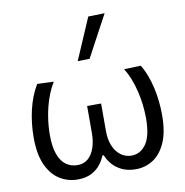

<svg xmlns="http://www.w3.org/2000/svg" viewBox="-87 -875 933 968"><g transform="rotate(-10 379.5 -391.0)"><path d="M232.8 10.6Q184.8 10.6 143.1 -14.7Q101.5 -40 76.1 -94.3Q50.8 -148.7 50.8 -235.9Q50.8 -270.9 54.7 -306.5Q58.6 -342 66.6 -376.1Q74.6 -410.2 86.8 -441.5Q99 -472.9 115.3 -499.3L199.8 -496.2Q178.6 -462 163.7 -418.8Q148.8 -375.7 141.1 -328.3Q133.4 -280.8 133.4 -233.8Q133.4 -173.6 147.6 -135.2Q161.8 -96.8 187 -78.8Q212.3 -60.9 245.6 -60.9Q277 -60.9 298.8 -79.5Q320.7 -98.2 332.3 -131.5Q343.9 -164.8 343.9 -208.5Q343.9 -233.1 343.9 -256.6Q343.9 -280.1 343.9 -302.5Q343.9 -324.9 343.9 -346.2H415.5Q415.5 -324.1 415.5 -300.8Q415.5 -277.6 415.5 -253.3Q415.5 -229 415.5 -203.6Q415.5 -161.6 428.9 -129.4Q442.3 -97.2 466.4 -79Q490.4 -60.9 521.9 -60.9Q567.4 -60.9 596.6 -102.4Q625.7 -143.9 625.7 -233.8Q625.7 -268.4 621.5 -304.1Q617.2 -339.7 608.9 -374Q600.6 -408.3 588.3 -439.4Q576 -470.5 559.5 -496.2L645.4 -499.3Q661.6 -472.9 673.4 -441.5Q685.3 -410.2 693 -376.1Q700.7 -342 704.5 -306.5Q708.3 -270.9 708.3 -235.9Q708.3 -148.7 683.8 -94.3Q659.2 -40 619.2 -14.7Q579.1 10.6 532.1 10.6Q489.5 10.6 459.2 -4.3Q429 -19.2 410.3 -41.8Q391.7 -64.4 383.4 -86.9H376Q368.3 -64.9 351 -42.3Q333.7 -19.8 304.9 -4.6Q276.1 10.6 232.8 10.6ZM336.4 -577Q359.4 -630.3 382.4 -683.6Q405.4 -736.9 427.9 -789.4L512.1 -791.5Q492.7 -755.5 473.5 -719.8Q454.3 -684.1 435.4 -648.9Q416.5 -613.7 397.7 -578.2Z"/></g></svg>

Font: Commissioner Thin
Style: Regular
Weight: 100
Designer: Kostas Bartsokas
Foundry: Kostas Bartsokas
Version: Version 1.001;gftools[0.9.23]